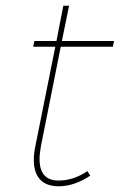

<svg xmlns="http://www.w3.org/2000/svg" viewBox="-20 -650 418 670"><path d="M123 -141Q118 -113 118 -95Q118 -20 184 -20Q237 -20 285 -53L295 -37Q239 0 185 0Q142 0 120 -23.5Q98 -47 98 -92Q98 -115 104 -143L173 -487H96L100 -507H177L201 -630H221L196 -507H378L374 -487H192Z"/></svg>

Font: Gontserrat Thin
Style: Italic
Weight: 250
Italic angle: -11.3°
Designer: Julieta Ulanovsky
Foundry: Julieta Ulanovsky
Version: Version 6.001